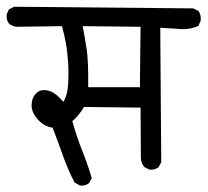

<svg xmlns="http://www.w3.org/2000/svg" viewBox="-31 -578 627 580"><path d="M420.9 -65.4 405.3 -73.2Q394.5 -85 394.5 -102.5L393.6 -252.9L222.7 -254.9Q208 -229.5 187.5 -211.9Q201.2 -163.1 217.3 -123Q233.4 -83 246.1 -40L238.3 -25.4Q227.5 -15.6 210.9 -17.6L194.3 -26.4Q173.8 -66.4 158.7 -108.9Q143.6 -151.4 127.9 -192.4Q102.5 -195.3 83 -217.3Q63.5 -239.3 64.5 -261.7Q65.4 -284.2 79.1 -296.9Q92.8 -309.6 114.7 -304.2Q136.7 -298.8 160.2 -270.5Q172.9 -290 174.8 -323.2Q176.8 -356.4 174.8 -388.7Q172.9 -420.9 168 -447.8Q163.1 -474.6 156.2 -499L17.6 -497.1Q5.9 -499 -3.9 -506.8Q-12.7 -517.6 -10.7 -535.2L-3.9 -549.8L11.7 -557.6L552.7 -552.7L568.4 -544.9Q577.1 -533.2 575.2 -515.6L568.4 -500Q539.1 -486.3 502 -491.2L453.1 -494.1L456.1 -87.9L448.2 -73.2Q437.5 -64.5 420.9 -65.4ZM391.6 -314.5 393.6 -497.1 218.8 -499Q224.6 -468.8 230.5 -431.6Q236.3 -394.5 235.4 -314.5Z"/></svg>

Font: JasonHandwriting2
Style: Regular
Weight: 400
Version: Version 1.05.10